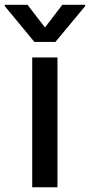

<svg xmlns="http://www.w3.org/2000/svg" viewBox="-64 -787 378 807"><path d="M71.4 0H177.6V-545.5H71.4ZM-44 -761.4 80.6 -610.8H169L294 -761.4V-766.7H197.8L125 -671.5L51.8 -766.7H-44Z"/></svg>

Font: Magic Ui Pro Medium
Style: Regular
Weight: 500
Designer: Stefan Endress, Andreas Faust
Version: Version 1.000;FEAKit 1.0